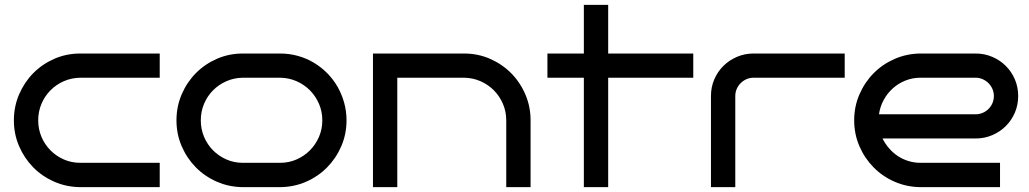

<svg xmlns="http://www.w3.org/2000/svg" viewBox="-20 -770 4235 790"><path d="M637.2 0H310.1Q253.4 -0.5 203.6 -22.2Q153.8 -43.9 116.9 -81.3Q80.1 -118.7 58.6 -168.5Q37.1 -218.3 37.1 -274.9Q37.1 -331.5 58.6 -381.6Q80.1 -431.6 116.9 -469Q153.8 -506.3 203.6 -528.1Q253.4 -549.8 310.1 -549.8H637.2V-450.2H310.1Q273.9 -449.7 242.4 -435.8Q210.9 -421.9 187.5 -398.2Q164.1 -374.5 150.6 -342.8Q137.2 -311 137.2 -274.9Q137.2 -238.8 150.6 -207Q164.1 -175.3 187.5 -151.6Q210.9 -127.9 242.4 -114Q273.9 -100.1 310.1 -100.1H637.2Z M1405.8 -274.9Q1405.8 -218.3 1384.3 -168.5Q1362.8 -118.7 1325.9 -81.3Q1289.1 -43.9 1239.3 -22.2Q1189.5 -0.5 1132.8 0H979Q922.4 -0.5 872.6 -22.2Q822.8 -43.9 785.9 -81.3Q749 -118.7 727.5 -168.5Q706.1 -218.3 706.1 -274.9Q706.1 -331.5 727.5 -381.6Q749 -431.6 785.9 -469Q822.8 -506.3 872.6 -528.1Q922.4 -549.8 979 -549.8H1132.8Q1170.4 -549.8 1205.6 -540Q1240.7 -530.3 1271 -512.2Q1301.3 -494.1 1326.2 -469Q1351.1 -443.8 1368.7 -413.3Q1386.2 -382.8 1396 -347.7Q1405.8 -312.5 1405.8 -274.9ZM1306.2 -274.9Q1306.2 -311 1292.5 -342.8Q1278.8 -374.5 1255.4 -398.2Q1231.9 -421.9 1200.4 -435.8Q1168.9 -449.7 1132.8 -450.2H979Q942.9 -449.7 911.4 -435.8Q879.9 -421.9 856.4 -398.2Q833 -374.5 819.6 -342.8Q806.2 -311 806.2 -274.9Q806.2 -238.8 819.6 -207Q833 -175.3 856.4 -151.6Q879.9 -127.9 911.4 -114Q942.9 -100.1 979 -100.1H1132.8Q1168.9 -100.1 1200.4 -114Q1231.9 -127.9 1255.4 -151.6Q1278.8 -175.3 1292.5 -207Q1306.2 -238.8 1306.2 -274.9Z M1614.7 0H1514.6V-549.8H1889.6Q1946.3 -549.8 1996.1 -528.1Q2045.9 -506.3 2083 -469Q2120.1 -431.6 2141.6 -381.6Q2163.1 -331.5 2163.1 -274.9V0H2063V-274.9Q2063 -311 2049.3 -342.8Q2035.6 -374.5 2012.2 -398.2Q1988.8 -421.9 1957.3 -435.8Q1925.8 -449.7 1889.6 -450.2H1614.7Z M2482.4 0H2382.3V-450.2H2232.4V-549.8H2382.3V-750H2482.4V-549.8H2832.5V-450.2H2482.4Z M3455.6 -450.2H3080.6Q3064.9 -450.2 3051.3 -444.1Q3037.6 -438 3027.3 -427.7Q3017.1 -417.5 3011.2 -403.8Q3005.4 -390.1 3005.4 -375V0H2905.3V-375Q2905.3 -411.6 2918.9 -443.4Q2932.6 -475.1 2956.5 -498.8Q2980.5 -522.5 3012.2 -536.1Q3043.9 -549.8 3080.6 -549.8H3455.6Z M4169.4 -375Q4169.4 -338.4 4155.8 -306.6Q4142.1 -274.9 4118.4 -251.2Q4094.7 -227.5 4062.7 -213.9Q4030.8 -200.2 3994.6 -200.2H3611.3Q3622.1 -178.2 3638.2 -159.7Q3654.3 -141.1 3674.3 -127.9Q3694.3 -114.7 3718 -107.4Q3741.7 -100.1 3767.6 -100.1H4094.7V0H3767.6Q3710.9 -0.5 3661.1 -22.2Q3611.3 -43.9 3574.5 -81.3Q3537.6 -118.7 3516.1 -168.5Q3494.6 -218.3 3494.6 -274.9Q3494.6 -331.5 3516.1 -381.3Q3537.6 -431.2 3574.5 -468.5Q3611.3 -505.9 3661.1 -527.6Q3710.9 -549.3 3767.6 -549.8H3994.6Q4030.8 -549.8 4062.7 -536.1Q4094.7 -522.5 4118.4 -498.8Q4142.1 -475.1 4155.8 -443.4Q4169.4 -411.6 4169.4 -375ZM3994.6 -299.8Q4009.8 -299.8 4023.4 -305.7Q4037.1 -311.5 4047.4 -321.8Q4057.6 -332 4063.5 -345.7Q4069.3 -359.4 4069.3 -375Q4069.3 -390.1 4063.5 -403.8Q4057.6 -417.5 4047.4 -427.7Q4037.1 -438 4023.4 -444.1Q4009.8 -450.2 3994.6 -450.2H3767.6Q3734.4 -450.2 3705.3 -438.5Q3676.3 -426.8 3653.6 -406.5Q3630.9 -386.2 3616 -358.6Q3601.1 -331.1 3596.7 -299.8Z"/></svg>

Font: Bruno Ace
Style: Regular
Weight: 400
Designer: Astigmatic (AOETI)
Foundry: Astigmatic (AOETI)
Version: Version 1.000